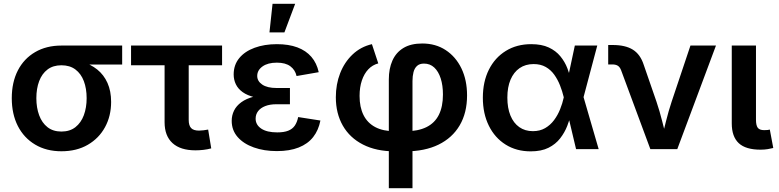

<svg xmlns="http://www.w3.org/2000/svg" viewBox="-20 -779 4069 1003"><path d="M300.8 11.2Q222.2 11.2 163.6 -23.7Q105 -58.6 73.2 -120.8Q41.5 -183.1 41.5 -266.1Q41.5 -349.1 73.2 -410.9Q105 -472.7 163.6 -506.8Q222.2 -541 300.8 -541H618.2V-441.9H384.8L300.8 -438Q257.3 -438 228.3 -416Q199.2 -394 184.6 -355.2Q169.9 -316.4 169.9 -266.1Q169.9 -216.3 184.6 -176.8Q199.2 -137.2 228.3 -114.5Q257.3 -91.8 300.8 -91.8Q344.7 -91.8 374 -114.7Q403.3 -137.7 418 -177.2Q432.6 -216.8 432.6 -266.1Q432.6 -316.4 418 -355.2Q403.3 -394 374 -416Q344.7 -438 300.8 -438V-471.7Q357.9 -471.7 405.5 -457.8Q453.1 -443.8 487.8 -416Q522.5 -388.2 541.5 -345.7Q560.5 -303.2 560.5 -246.6Q560.5 -173.3 528.8 -115Q497.1 -56.6 438.7 -22.7Q380.4 11.2 300.8 11.2Z M1001 6.3Q922.4 6.3 881.1 -31.5Q839.8 -69.3 839.8 -140.6V-438H664.6V-541H1140.1V-438H965.8V-152.8Q965.8 -123.5 978.3 -110.1Q990.7 -96.7 1020 -96.7Q1029.3 -96.7 1043.5 -98.4Q1057.6 -100.1 1067.4 -102.1L1083.5 -3.9Q1064 1.5 1042.7 3.9Q1021.5 6.3 1001 6.3Z M1426.3 10.3Q1359.4 10.3 1305.9 -8.8Q1252.4 -27.8 1221.4 -63.2Q1190.4 -98.6 1190.4 -147.9Q1190.4 -176.3 1202.6 -201.2Q1214.8 -226.1 1240.5 -244.9Q1266.1 -263.7 1306.6 -274.4Q1347.2 -285.2 1403.8 -285.2H1494.6V-234.4H1423.8Q1390.1 -234.4 1365.7 -224.9Q1341.3 -215.3 1328.4 -198.5Q1315.4 -181.6 1315.4 -159.2Q1315.4 -127 1344.7 -107.2Q1374 -87.4 1428.2 -87.4Q1463.4 -87.4 1485.6 -96.2Q1507.8 -105 1520 -122.8Q1532.2 -140.6 1537.6 -167.5L1653.8 -149.4Q1644 -98.6 1616 -63Q1587.9 -27.3 1540.5 -8.5Q1493.2 10.3 1426.3 10.3ZM1404.8 -261.2Q1350.1 -261.2 1311 -270.8Q1272 -280.3 1247.8 -297.6Q1223.6 -314.9 1212.2 -338.6Q1200.7 -362.3 1200.7 -390.1Q1200.7 -439.9 1229.7 -475.3Q1258.8 -510.7 1310.1 -529.5Q1361.3 -548.3 1426.3 -548.3Q1488.3 -548.3 1533.4 -531.5Q1578.6 -514.6 1606.7 -481.9Q1634.8 -449.2 1645 -401.9L1529.3 -381.8Q1522 -414.1 1496.6 -432.9Q1471.2 -451.7 1426.3 -451.7Q1378.9 -451.7 1351.3 -431.9Q1323.7 -412.1 1323.7 -382.3Q1323.7 -355 1349.9 -337.2Q1376 -319.3 1424.8 -319.3H1494.6V-261.2ZM1387.7 -609.9 1403.8 -759.3H1522L1465.8 -609.9Z M2011.2 204.1V-364.3Q2011.2 -420.4 2030 -462.6Q2048.8 -504.9 2087.4 -528.3Q2126 -551.8 2185.5 -551.8Q2255.9 -551.8 2308.3 -517.3Q2360.8 -482.9 2390.4 -421.9Q2419.9 -360.8 2419.9 -280.8Q2419.9 -189.5 2381.3 -124Q2342.8 -58.6 2270.8 -23.4Q2198.7 11.7 2098.1 11.7H2043.5Q1945.8 11.7 1876.5 -23.7Q1807.1 -59.1 1770.8 -122.8Q1734.4 -186.5 1734.4 -271Q1734.4 -338.4 1756.8 -396.2Q1779.3 -454.1 1821.8 -494.4Q1864.3 -534.7 1922.9 -548.3L1956.1 -447.8Q1925.8 -439.9 1904.1 -417Q1882.3 -394 1870.4 -358.6Q1858.4 -323.2 1858.4 -277.8Q1858.4 -219.2 1878.9 -178Q1899.4 -136.7 1940.4 -115Q1981.4 -93.3 2043.5 -93.3H2098.1Q2163.6 -93.3 2207.3 -114.7Q2251 -136.2 2272.5 -179Q2293.9 -221.7 2293.9 -285.2Q2293.9 -333 2282.2 -369.4Q2270.5 -405.8 2248.5 -426.3Q2226.6 -446.8 2194.8 -446.8Q2171.9 -446.8 2158.7 -434.8Q2145.5 -422.9 2140.1 -402.1Q2134.8 -381.3 2134.8 -355.5V204.1Z M2752.4 11.7Q2677.7 11.7 2621.3 -23.7Q2564.9 -59.1 2533.7 -122.3Q2502.4 -185.5 2502.4 -268.6Q2502.4 -352.1 2533.9 -415Q2565.4 -478 2622.6 -513.2Q2679.7 -548.3 2754.9 -548.3Q2809.6 -548.3 2846.7 -531Q2883.8 -513.7 2907.2 -485.1Q2930.7 -456.5 2943.8 -422.6Q2957 -388.7 2963.9 -356H3003.9L3027.8 -273.9L3107.4 0H2989.3L2924.8 -272Q2917.5 -302.7 2905.5 -333Q2893.6 -363.3 2875.5 -388.7Q2857.4 -414.1 2830.8 -429.2Q2804.2 -444.3 2767.6 -444.3Q2725.1 -444.3 2694.3 -423.1Q2663.6 -401.9 2647 -362.8Q2630.4 -323.7 2630.4 -269Q2630.4 -214.8 2646.5 -175.5Q2662.6 -136.2 2692.6 -115Q2722.7 -93.8 2763.7 -93.8Q2800.3 -93.8 2827.6 -109.6Q2855 -125.5 2874.3 -151.4Q2893.6 -177.2 2906 -208.3Q2918.5 -239.3 2924.8 -269L2982.9 -541H3100.1L3027.8 -269L3003.4 -189.5H2964.8Q2957 -156.7 2943.4 -121.6Q2929.7 -86.4 2906.2 -56.2Q2882.8 -25.9 2845.5 -7.1Q2808.1 11.7 2752.4 11.7Z M3377.4 0 3224.6 -412.1Q3218.3 -428.7 3207.5 -435.5Q3196.8 -442.4 3178.2 -442.4H3157.2V-543.9H3180.7Q3247.1 -543.9 3286.1 -519.5Q3325.2 -495.1 3342.8 -440.4L3409.2 -248.5Q3426.3 -197.8 3439 -146.7Q3451.7 -95.7 3465.3 -43.5H3433.6Q3446.8 -95.7 3459.5 -147Q3472.2 -198.2 3488.8 -248.5L3586.9 -541H3720.2L3518.1 0Z M3953.1 2.9Q3875.5 2.9 3839.1 -31.2Q3802.7 -65.4 3802.7 -134.3V-541H3929.2V-153.8Q3929.2 -124 3938.5 -111.6Q3947.8 -99.1 3972.2 -99.1Q3983.4 -99.1 3990 -99.9Q3996.6 -100.6 4001.5 -102.1L4019.5 -5.9Q4008.3 -2.9 3991 0Q3973.6 2.9 3953.1 2.9Z"/></svg>

Font: Inter 17pt SemiBold
Style: Regular
Weight: 600
Version: Version 4.001;git-66647c0bb